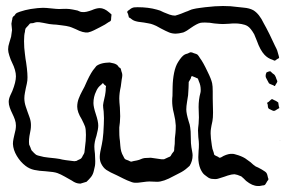

<svg xmlns="http://www.w3.org/2000/svg" viewBox="-20 -567 978 639"><path d="M406 -521Q405 -522 404 -524.5Q403 -527 404 -529Q405 -531 407 -532Q409 -533 410 -534Q411 -535 414.5 -537.5Q418 -540 421 -541Q425 -543 438 -543Q474 -543 502 -535Q512 -533 525 -526Q534 -522 544 -518.5Q554 -515 563 -515Q564 -515 573 -518Q580 -520 599 -528Q603 -529 610.5 -532.5Q618 -536 624 -537Q632 -539 644 -540.5Q656 -542 663 -543Q697 -547 722 -547Q749 -547 768 -544Q773 -543 791.5 -541.5Q810 -540 823 -533Q843 -521 858 -489Q865 -477 877 -453L895 -415Q897 -411 900 -405Q903 -399 904 -394Q906 -388 908 -380L909 -374L902 -370L895 -365Q893 -365 887 -368Q871 -373 860 -385Q846 -400 835 -431L826 -453Q814 -474 804 -480Q796 -485 784 -487Q772 -489 764 -489Q750 -489 743 -488L722 -487Q713 -487 693 -489Q678 -492 662 -492Q652 -492 647 -491Q635 -488 615 -474Q602 -464 590 -459Q574 -455 565 -455Q553 -455 543 -459Q533 -463 516 -472Q497 -483 490 -485Q483 -488 473 -489.5Q463 -491 459 -492Q437 -494 427 -498Q422 -500 419 -502.5Q416 -505 413 -507L409 -509Q408 -511 407.5 -515Q407 -519 406 -521ZM872 25Q872 26 873 27.5Q874 29 873 30Q873 32 872 33Q871 34 870 35Q869 36 866 42Q863 48 860 49Q859 50 855 50Q842 53 838 52Q820 52 799 35Q796 32 791 27Q786 22 783 20L770 15Q768 15 765.5 14Q763 13 761 13H759L750 14Q737 17 727 21L708 27Q702 29 698 29H695Q683 29 677 26Q674 25 669 21Q664 17 661 15Q654 10 647 -5Q640 -22 640 -44L641 -66Q642 -73 642 -87Q642 -95 640 -111L639 -133Q639 -139 641 -155L642 -176L641 -211Q641 -236 647 -258Q648 -261 648 -268Q648 -283 642 -296Q639 -305 638 -306Q636 -307 634 -307.5Q632 -308 631 -309Q623 -312 621 -313L619 -314Q617 -313 616 -310.5Q615 -308 615 -306Q609 -296 608 -294V-291Q608 -278 606 -250Q605 -243 602.5 -228Q600 -213 600 -203Q600 -189 608 -163Q612 -152 613 -143Q615 -132 615 -110Q615 -88 617 -77Q618 -71 619.5 -63Q621 -55 621 -50Q621 -31 611 -15L603 -8Q592 2 576.5 9.5Q561 17 558 19Q524 38 503 38L477 37Q470 37 456 39Q439 42 426 41Q424 41 419.5 39.5Q415 38 413 37Q404 34 391 27.5Q378 21 370 17Q345 6 334 -1.5Q323 -9 316 -24Q312 -33 312 -45Q312 -57 319 -87Q322 -100 324 -125Q326 -157 326 -174L325 -196Q323 -210 323 -217Q324 -226 327 -238Q330 -250 331 -259Q332 -264 332 -275L333 -280Q331 -283 326 -286Q326 -287 324.5 -288.5Q323 -290 322 -290Q320 -290 320 -288L311 -280Q304 -273 300 -263Q291 -245 291 -224Q291 -211 299 -187Q307 -163 307 -149Q307 -137 301 -115Q294 -94 294 -79Q294 -71 296 -55L297 -31Q297 -20 296 -15Q295 -12 292.5 0.5Q290 13 283 22L276 30Q274 32 272 34Q270 36 268 38Q266 39 263 39.5Q260 40 258 41Q249 44 248 44H246Q233 44 219 34Q210 29 196 21Q182 13 171 9Q160 5 132 3Q110 2 94 -1.5Q78 -5 65 -15Q48 -28 36 -48Q24 -68 23 -88Q23 -96 25 -105.5Q27 -115 28 -119Q33 -136 33 -149Q33 -159 29.5 -169Q26 -179 21 -189Q16 -199 12.5 -209Q9 -219 9 -228Q9 -238 14.5 -250Q20 -262 21 -264Q33 -294 33 -313Q33 -333 20 -359Q18 -363 15.5 -369Q13 -375 11 -382Q7 -394 7 -403Q7 -413 11 -425Q15 -437 17 -445L20 -467Q20 -472 19 -477.5Q18 -483 18 -488Q18 -491 19 -494Q20 -497 20 -500Q21 -502 21 -504.5Q21 -507 22 -509Q24 -513 28 -515Q32 -522 36 -524Q38 -525 46 -528Q64 -534 82 -537Q108 -541 123 -541Q133 -541 151 -539Q169 -537 177 -537Q183 -537 191.5 -537.5Q200 -538 211 -537Q220 -536 238 -532Q248 -527 253 -527Q260 -526 268.5 -528Q277 -530 285 -533Q301 -540 312 -540Q327 -540 343 -526Q344 -525 346.5 -523Q349 -521 351 -519V-517L350 -508Q350 -501 349 -499Q348 -496 341 -493Q332 -486 312 -476Q287 -463 283 -462Q274 -459 273 -459Q257 -457 232 -470Q216 -477 212 -478Q201 -481 187 -482.5Q173 -484 167 -485Q160 -485 144 -487Q137 -488 123.5 -491Q110 -494 101 -493Q99 -493 90 -490Q81 -490 79 -488Q77 -486 76 -484.5Q75 -483 74 -482Q67 -475 65 -472Q63 -466 63 -461Q60 -451 60 -430Q60 -408 63 -387Q65 -369 67 -359Q73 -318 71 -299Q70 -290 66 -274Q65 -269 63 -258.5Q61 -248 61 -240Q61 -226 66 -211.5Q71 -197 72 -194Q73 -191 78 -177.5Q83 -164 83 -151Q83 -142 82 -136Q81 -130 80 -125Q75 -102 77 -86L81 -77Q84 -68 85 -67Q86 -65 88.5 -63Q91 -61 92 -59L100 -52Q102 -51 106 -49.5Q110 -48 112 -48Q125 -44 141.5 -42.5Q158 -41 165 -40Q181 -38 187 -36Q197 -34 215 -32Q218 -32 223 -31Q228 -30 231 -31Q234 -31 235.5 -32Q237 -33 239 -34Q241 -35 245.5 -37Q250 -39 251 -41Q252 -42 253.5 -44.5Q255 -47 255 -48Q256 -50 258 -53Q260 -56 261 -60L263 -78Q266 -98 266 -118Q266 -137 263 -146Q260 -154 252 -170Q237 -194 237 -212Q237 -226 242 -239Q247 -252 253 -263Q259 -274 261 -278L270 -298Q284 -328 295 -340Q297 -342 298.5 -344.5Q300 -347 303 -349Q314 -356 331 -358L345 -359Q362 -356 366 -353Q369 -352 372 -348.5Q375 -345 376 -343Q381 -341 382 -338L384 -330Q385 -327 386 -324Q387 -321 387 -316Q387 -312 385 -302L382 -279Q377 -257 377 -239Q377 -229 379 -209L380 -180Q380 -171 379 -160Q378 -149 377 -143V-132Q377 -115 378 -107Q379 -102 380.5 -81.5Q382 -61 390 -48Q391 -46 393 -42Q395 -38 397 -37Q398 -36 407 -33Q409 -32 412 -30.5Q415 -29 417 -29L425 -31Q437 -33 443 -35Q446 -36 450.5 -38Q455 -40 461 -41L482 -42Q491 -41 499.5 -39.5Q508 -38 517 -37H526Q528 -38 539 -43L546 -46Q548 -47 552 -55L559 -64Q560 -67 560 -75Q562 -85 562 -107Q563 -114 564 -124.5Q565 -135 565 -149Q564 -168 559 -188Q555 -203 554 -214Q552 -231 554 -248Q554 -253 554.5 -278Q555 -303 559.5 -325Q564 -347 573 -361Q585 -380 594 -385Q597 -387 605 -389Q607 -390 610 -391.5Q613 -393 615 -393Q619 -393 625 -390Q635 -387 636 -386Q638 -385 641.5 -380Q645 -375 646 -373Q656 -360 671 -328Q683 -304 686 -290Q688 -281 688 -263V-239L689 -193Q689 -174 687 -164Q683 -146 682 -138Q681 -133 681 -123Q681 -109 685 -83Q686 -72 691 -60L693 -52Q695 -50 699.5 -48Q704 -46 706 -45Q709 -42 711 -42Q715 -42 724 -48Q741 -56 754 -55Q758 -55 764 -53Q783 -48 796 -40L814 -27Q822 -19 831 -13Q834 -12 839 -9.5Q844 -7 851 -3Q865 5 867 9Q869 12 870 16.5Q871 21 872 25ZM900 -304Q903 -298 903 -296Q903 -294 900 -289.5Q897 -285 896 -283Q896 -281 895 -281Q893 -280 890 -283Q888 -284 882.5 -286Q877 -288 875 -290Q874 -292 867 -305Q864 -310 864 -314Q864 -320 867 -326Q869 -327 873 -328.5Q877 -330 879 -330Q880 -330 887 -323Q888 -322 890.5 -320.5Q893 -319 895 -316Q897 -313 898 -310Q899 -307 900 -304ZM909 -207 902 -203Q901 -202 897.5 -200Q894 -198 892 -198H891Q889 -198 885 -200Q881 -202 879 -203Q874 -205 874 -206Q871 -209 871 -219Q869 -223 869 -225L874 -228Q883 -237 885 -237Q888 -237 890 -235Q900 -231 906 -226L908 -213Q908 -212 909 -210Q910 -208 909 -207ZM903 -101 909 -100ZM914 -98Q913 -99 911.5 -99Q910 -99 909 -100Z"/></svg>

Font: Rubik-Burned
Style: Regular
Weight: 400
Designer: NaN (generative design), Hubert & Fischer (Rubik source font outlines)
Foundry: NaN, Hubert & Fischer
Version: Version 1.000